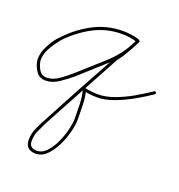

<svg xmlns="http://www.w3.org/2000/svg" viewBox="-106 -346 680 730"><g transform="rotate(20 234.0 19.0)"><path d="M339 -240Q337 -235 331 -236Q301 -245 270 -245Q206 -245 151 -214.5Q96 -184 54 -137Q54 -137 55 -137Q55 -137 55 -137Q39 -118 26 -94Q13 -70 13 -45Q13 -42 14 -39Q17 -22 27 -6.5Q37 9 57 9Q82 9 107 -9Q132 -27 150 -43Q201 -88 251 -133.5Q301 -179 331 -242Q333 -248 338 -245Q344 -242 341 -237Q329 -215 316.5 -191.5Q304 -168 288 -148Q288 -148 288 -149Q288 -149 288 -149Q244 -68 200 13Q156 94 112 176Q112 176 112 176Q112 176 112 176Q103 195 94.5 213.5Q86 232 86 254Q86 281 112 283Q114 283 116 283Q138 283 155.5 264.5Q173 246 185.5 218.5Q198 191 204.5 164Q211 137 211 119Q211 91 210 60.5Q209 30 202 4Q201 1 204 -2Q206 -4 209 -4Q236 2 263 2Q294 2 330 -11.5Q366 -25 399.5 -44.5Q433 -64 459 -82Q459 -82 459 -82Q459 -82 459 -82Q463 -85 467 -80Q470 -76 465 -72Q439 -54 404 -34Q369 -14 332 0Q295 14 263 14Q235 14 207 8Q204 7 209 3Q213 -2 214 0Q221 28 222 59.5Q223 91 223 119Q223 139 215.5 169Q208 199 194 227.5Q180 256 160.5 275.5Q141 295 116 295Q114 295 112 295Q74 292 74 254Q74 231 82.5 210.5Q91 190 102 170Q102 170 102 170Q102 170 102 170Q145 89 189 7.5Q233 -74 278 -155Q278 -155 278 -155Q278 -156 278 -156Q295 -175 307 -198Q319 -221 331 -243Q333 -248 339 -245Q344 -243 341 -238Q312 -172 261 -126Q210 -80 158 -33Q138 -16 111 2.5Q84 21 57 21Q32 21 19 3Q6 -15 2 -37Q1 -41 1 -45Q1 -72 14.5 -98.5Q28 -125 45 -145Q45 -145 45 -145Q46 -145 46 -145Q89 -194 146.5 -225.5Q204 -257 270 -257Q303 -257 335 -248Q340 -246 339 -240Z"/></g></svg>

Font: FRB American Cursive Thin
Style: Italic
Weight: 100
Italic angle: -25°
Version: Version 2.0;Modular Font Editor K font №1